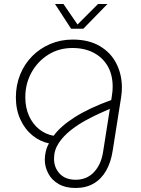

<svg xmlns="http://www.w3.org/2000/svg" viewBox="-20 -720 703 956"><path d="M356 216Q306 216 271.5 196Q237 176 220 143Q203 110 203 75Q203 54 208.5 32Q214 10 224 -6Q180 -15 142 -45.5Q104 -76 81.5 -125Q59 -174 59 -235Q59 -296 80.5 -349Q102 -402 141 -441Q180 -480 231.5 -501.5Q283 -523 342 -523Q422 -523 477 -490.5Q532 -458 559.5 -403.5Q587 -349 587 -284Q587 -273 586 -260.5Q585 -248 583 -235L541 31Q532 89 508 130.5Q484 172 446 194Q408 216 356 216ZM357 175Q412 175 447.5 137.5Q483 100 493 38L527 -178Q511 -171 478.5 -156.5Q446 -142 406.5 -120.5Q367 -99 331 -70.5Q295 -42 272 -7Q249 28 249 70Q249 115 277.5 145Q306 175 357 175ZM247 -44Q282 -92 353 -137Q424 -182 534 -222L537 -243Q539 -255 540 -266Q541 -277 541 -288Q541 -348 516 -391Q491 -434 446 -457.5Q401 -481 341 -481Q273 -481 220 -447.5Q167 -414 136.5 -358.5Q106 -303 106 -236Q106 -184 124.5 -143Q143 -102 175 -76.5Q207 -51 247 -44ZM334 -577 254 -700H296L366 -598L468 -700H515L395 -577Z"/></svg>

Font: MuseoModerno Thin ExtraLight
Style: Italic
Weight: 250
Italic angle: -9°
Version: Version 1.003